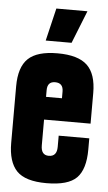

<svg xmlns="http://www.w3.org/2000/svg" viewBox="-52 -735 433 769"><g transform="rotate(5 165.0 -350.0)"><path d="M9.8 -376Q9.8 -453.1 45.7 -487.5Q81.5 -522 164.1 -522Q246.6 -522 283.2 -487.3Q319.8 -452.6 319.8 -376V-252.9H132.8V-148.9Q132.8 -109.9 164.1 -109.9Q196.8 -109.9 196.8 -148.9V-193.8H319.8V-148.9Q319.8 -69.3 285.6 -34.7Q251.5 0 164.1 0Q79.1 0 44.4 -36.1Q9.8 -72.3 9.8 -148.9ZM111.8 -568.8 143.1 -700.2H268.1L215.8 -568.8ZM132.8 -344.2H196.8V-371.1Q196.8 -405.8 164.1 -405.8Q132.8 -405.8 132.8 -371.1Z"/></g></svg>

Font: Quaderni
Style: Regular
Weight: 400
Designer: Romain Laurent, Daphné Lejeune, Alexandre D’Hubert
Foundry: ESAD Valence
Version: Version 1.000;FEAKit 1.0